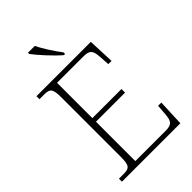

<svg xmlns="http://www.w3.org/2000/svg" viewBox="-271 -1033 1134 1134"><g transform="rotate(-45 296.5 -465.5)"><path d="M333 -771H343V-784C314 -822 271 -886 250 -931H193V-921C218 -886 290 -807 333 -771ZM47 0H535L542 -166H515L510 -102C506 -49 496 -30 442 -30H189V-359H432V-389H189V-684H410C464 -684 473 -665 477 -612L481 -548H508L501 -714H47V-689H84C133 -689 146 -679 146 -605V-108C146 -35 133 -25 84 -25H47Z"/></g></svg>

Font: Noto Serif Myanmar ExtraLight
Style: Regular
Weight: 200
Designer: Ben Mitchell and the Monotype Design Team
Foundry: Monotype Imaging Inc.
Version: Version 2.106